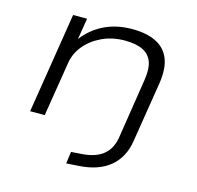

<svg xmlns="http://www.w3.org/2000/svg" viewBox="-101 -603 925 902"><g transform="rotate(15 361.0 -152.0)"><path d="M297 193 305 135 361 131Q423 126 459 97.5Q495 69 505 15L551 -280Q560 -337 547.5 -370.5Q535 -404 502 -420Q469 -436 415 -436Q354 -436 304 -412.5Q254 -389 222 -350Q190 -311 183 -261L141 0H70L148 -489H216L197 -373H190Q230 -432 292 -464.5Q354 -497 435 -497Q504 -497 550 -474.5Q596 -452 615 -405.5Q634 -359 623 -285L576 8Q570 49 553 81Q536 113 509 136Q482 159 444 172.5Q406 186 357 189Z"/></g></svg>

Font: Nunito Sans 10pt Expanded Light
Style: Italic
Weight: 300
Width: 7
Italic angle: -9°
Designer: Vernon Adams
Foundry: Vernon Adams
Version: Version 3.101;gftools[0.9.27]